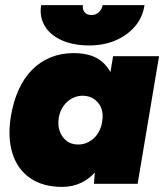

<svg xmlns="http://www.w3.org/2000/svg" viewBox="-20 -720 646 752"><path d="M348 0 355 -93 423 -500H603L519 0ZM223 12Q148 12 98 -22.5Q48 -57 28.5 -120Q9 -183 23 -267Q33 -325 54 -370.5Q75 -416 106.5 -447.5Q138 -479 179 -495.5Q220 -512 268 -512Q343 -512 382.5 -476Q422 -440 432.5 -377.5Q443 -315 429 -233Q419 -175 401.5 -129.5Q384 -84 358.5 -52.5Q333 -21 299 -4.5Q265 12 223 12ZM286 -154Q304 -154 319.5 -160.5Q335 -167 347.5 -178.5Q360 -190 368.5 -206.5Q377 -223 380 -243Q388 -288 365 -316.5Q342 -345 303 -345Q286 -345 270.5 -338.5Q255 -332 242.5 -320.5Q230 -309 221.5 -293Q213 -277 210 -257Q204 -213 226 -183.5Q248 -154 286 -154ZM330 -542Q268 -542 222.5 -562Q177 -582 155.5 -618Q134 -654 141 -700H305Q302 -683 311.5 -672Q321 -661 338 -661Q355 -661 367 -672Q379 -683 382 -700H546Q539 -652 508.5 -616.5Q478 -581 432 -561.5Q386 -542 330 -542Z"/></svg>

Font: Figtree Light Black
Style: Italic
Weight: 900
Italic angle: -9.5°
Version: Version 2.000